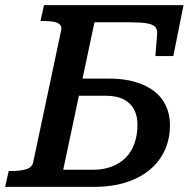

<svg xmlns="http://www.w3.org/2000/svg" viewBox="-44 -730 744 750"><path d="M673 -710 633 -511H563L570 -599Q571 -617 560.5 -626.5Q550 -636 525.5 -639.5Q501 -643 461 -643H325L203 -67H321Q360 -67 392 -79Q424 -91 446.5 -113.5Q469 -136 481 -169Q493 -202 493 -244Q493 -276 480.5 -301Q468 -326 440.5 -341Q413 -356 368 -356H209L223 -423H382Q440 -423 484 -410Q528 -397 558.5 -373.5Q589 -350 604.5 -316Q620 -282 620 -242Q620 -189 600.5 -145Q581 -101 543 -68.5Q505 -36 449.5 -18Q394 0 322 0H-24L-10 -62H1Q35 -62 58.5 -69Q82 -76 86 -98L195 -612Q198 -626 190 -634Q182 -642 165.5 -645Q149 -648 125 -648H114L128 -710Z"/></svg>

Font: Roboto Serif Medium
Style: Italic
Weight: 500
Italic angle: -10°
Designer: Greg Gazdowicz
Foundry: Commercial Type
Version: Version 1.008